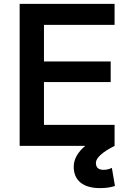

<svg xmlns="http://www.w3.org/2000/svg" viewBox="-20 -750 674 987"><path d="M81 -730H569V-622H206V-434H549V-328H206V-108H569V0Q523 23 498 45.5Q473 68 473 87Q473 123 512 123Q535 123 555 113L571 206Q539 217 494 217Q429 217 394 188.5Q359 160 359 107Q359 50 418 0H81Z"/></svg>

Font: Enso SemiBold
Style: Regular
Weight: 600
Designer: Coji Morishita
Foundry: UNDERFOREST DESIGN
Version: Version 1.000